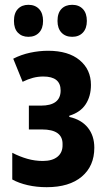

<svg xmlns="http://www.w3.org/2000/svg" viewBox="-20 -768 441 798"><path d="M174 10Q132 10 95 1.5Q58 -7 31 -22V-133Q62 -117 93.5 -108Q125 -99 158 -99Q198 -99 219.5 -117Q241 -135 240 -167Q242 -230 154 -230H100V-329H150Q232 -329 232 -392Q232 -450 160 -450Q138 -450 117 -444.5Q96 -439 74 -428L35 -524Q68 -541 105.5 -549Q143 -557 180 -557Q264 -557 311 -518Q358 -479 358 -415Q358 -368 336 -334.5Q314 -301 268 -287V-282Q318 -271 345 -237.5Q372 -204 372 -154Q372 -78 320 -34Q268 10 174 10ZM38 -681Q38 -714 54.5 -731Q71 -748 98 -748Q126 -748 142.5 -730.5Q159 -713 159 -681Q159 -650 142.5 -632.5Q126 -615 98 -615Q71 -615 54.5 -632Q38 -649 38 -681ZM219 -681Q219 -714 235.5 -731Q252 -748 280 -748Q308 -748 324.5 -730.5Q341 -713 341 -681Q341 -650 324.5 -632.5Q308 -615 280 -615Q252 -615 235.5 -632.5Q219 -650 219 -681Z"/></svg>

Font: Noto Sans ExtraCondensed
Style: Bold
Weight: 700
Width: 2
Designer: Monotype Design Team
Foundry: Monotype Imaging Inc.
Version: Version 2.013; ttfautohint (v1.8.4.7-5d5b)